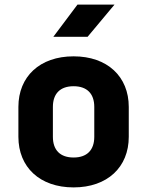

<svg xmlns="http://www.w3.org/2000/svg" viewBox="-20 -805 640 835"><path d="M212 -645H361L478 -785H317ZM300 10C447 10 540 -78 540 -210V-340C540 -472 447 -560 300 -560C153 -560 60 -472 60 -340V-210C60 -78 153 10 300 10ZM300 -120C242 -120 210 -152 210 -210V-340C210 -398 242 -430 300 -430C358 -430 390 -398 390 -340V-210C390 -152 358 -120 300 -120Z"/></svg>

Font: JetBrains Mono ExtraBold
Style: Regular
Weight: 800
Monospace: yes
Designer: Philipp Nurullin, Konstantin Bulenkov
Foundry: JetBrains
Version: Version 2.305